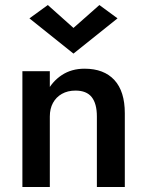

<svg xmlns="http://www.w3.org/2000/svg" viewBox="-20 -743 585 763"><path d="M178 -460H69V0H178ZM365 -280V0H476V-293Q476 -380 434.5 -425Q393 -470 316 -470Q264 -470 225.5 -444.5Q187 -419 165.5 -376Q144 -333 144 -278L178 -280Q178 -311 190.5 -334Q203 -357 226 -370Q249 -383 280 -383Q324 -383 344.5 -357Q365 -331 365 -280ZM272 -632 170 -723 97 -670 272 -530 447 -670 375 -723Z"/></svg>

Font: Jost Medium
Style: Regular
Weight: 500
Version: Version 3.710